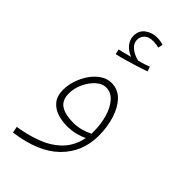

<svg xmlns="http://www.w3.org/2000/svg" viewBox="-276 -719 1009 1009"><g transform="rotate(45 229.0 -214.5)"><path d="M56 230 49 195Q121 184 184 160Q247 136 290 92.5Q333 49 347 -20Q325 -9 295.5 -1.5Q266 6 232 6Q195 6 161 -5Q127 -16 105 -42.5Q83 -69 83 -115Q83 -150 95 -186Q107 -222 128 -252.5Q149 -283 177.5 -302Q206 -321 238 -321Q286 -321 319 -287Q352 -253 369.5 -197Q387 -141 387 -77Q387 44 304.5 126Q222 208 56 230ZM118 -123Q118 -72 151 -51Q184 -30 242 -30Q275 -30 303.5 -38.5Q332 -47 352 -57Q352 -68 352 -79Q352 -128 338.5 -175.5Q325 -223 298.5 -253.5Q272 -284 234 -284Q206 -284 179.5 -260Q153 -236 135.5 -199Q118 -162 118 -123ZM146 -443 140 -471Q163 -477 179.5 -481Q196 -485 214 -490Q182 -502 163 -525.5Q144 -549 144 -577Q144 -617 173 -638Q202 -659 238 -659Q265 -659 286 -651L280 -625Q260 -631 238 -631Q205 -631 188.5 -615Q172 -599 172 -577Q172 -548 197 -528.5Q222 -509 254 -502Q292 -512 320 -523L329 -497Q304 -488 272 -478Q240 -468 207 -458.5Q174 -449 146 -443Z"/></g></svg>

Font: Noto Sans Arabic UI XLt
Style: Regular
Weight: 200
Designer: Monotype Design Team, Nadine Chahine and Nizar Qandah
Foundry: Monotype Imaging Inc.
Version: Version 2.010; ttfautohint (v1.8.4.7-5d5b)